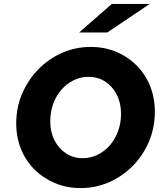

<svg xmlns="http://www.w3.org/2000/svg" viewBox="-20 -951 837 982"><path d="M392 11Q322.5 11 262.2 -14Q202 -39 157 -83.5Q112 -128 87.5 -188.5Q63 -249 63 -319.9Q63 -401 93.1 -471.5Q123.2 -542 175.6 -596Q228 -650 297.1 -680.5Q366.1 -711 444 -711Q514.6 -711 574.3 -686Q634 -661 678.5 -616.5Q723 -572 747.5 -511.6Q772 -451.1 772 -379.6Q772 -299 742.5 -228.5Q713 -158 660.5 -104Q608 -50 538.9 -19.5Q469.9 11 392 11ZM403.3 -142Q444 -142 479.5 -159.5Q515 -177 542 -208Q569 -239 584 -280.6Q599 -322.1 599 -369.1Q599 -424 577.4 -466.5Q555.8 -509.1 518.4 -533.5Q481 -558 432.9 -558Q392.4 -558 356.7 -540.5Q321 -523 294 -492Q267 -461 252 -419.5Q237 -377.9 237 -331Q237 -276 258.5 -233.7Q279.9 -191.4 317.5 -166.7Q355 -142 403.3 -142ZM385 -785 552 -931H746L529 -785Z"/></svg>

Font: Red Hat Text VF
Style: Italic
Weight: 400
Italic angle: -12°
Designer: Pentagram, MCKL
Foundry: Pentagram, MCKL
Version: Version 1.023